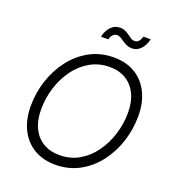

<svg xmlns="http://www.w3.org/2000/svg" viewBox="-162 -1050 1080 1186"><g transform="rotate(20 377.5 -456.5)"><path d="M335.4 9.8Q254.4 9.8 194.8 -25.6Q135.3 -61 102.5 -126.5Q69.8 -191.9 69.8 -280.8Q69.8 -366.7 96.4 -448.2Q123 -529.8 173.1 -595Q223.1 -660.2 293.5 -698.7Q363.8 -737.3 451.2 -737.3Q532.2 -737.3 591.6 -701.9Q650.9 -666.5 683.3 -601.3Q715.8 -536.1 715.8 -446.8Q715.8 -360.8 689.5 -279.3Q663.1 -197.8 613.3 -132.6Q563.5 -67.4 493.2 -28.8Q422.9 9.8 335.4 9.8ZM338.4 -54.7Q410.6 -54.7 468 -88.1Q525.4 -121.6 565.7 -178Q606 -234.4 627.4 -303.7Q648.9 -373 648.9 -444.8Q648.9 -517.1 623.8 -568.1Q598.6 -619.1 553.7 -646Q508.8 -672.9 448.7 -672.9Q376 -672.9 318.4 -639.4Q260.7 -606 220.2 -549.6Q179.7 -493.2 158.4 -423.8Q137.2 -354.5 137.2 -282.7Q137.2 -210.4 162.1 -159.4Q187 -108.4 232.4 -81.5Q277.8 -54.7 338.4 -54.7ZM534.2 -827.6Q515.1 -827.6 499.8 -834.5Q484.4 -841.3 471.2 -850.6Q458 -859.9 446.3 -866.7Q434.6 -873.5 422.9 -873.5Q405.8 -873.5 394.5 -860.6Q383.3 -847.7 379.4 -830.1H331.1Q339.8 -870.6 364 -896.7Q388.2 -922.9 424.3 -922.9Q444.3 -922.9 459.2 -915.8Q474.1 -908.7 486.3 -899.7Q498.5 -890.6 510 -883.3Q521.5 -876 534.7 -876Q549.8 -876 560.1 -886.5Q570.3 -897 577.6 -919.9H625.5Q615.2 -877 591.1 -852.3Q566.9 -827.6 534.2 -827.6Z"/></g></svg>

Font: Inter 16pt Light
Style: Italic
Weight: 300
Italic angle: -9.3988°
Version: Version 4.001;git-66647c0bb